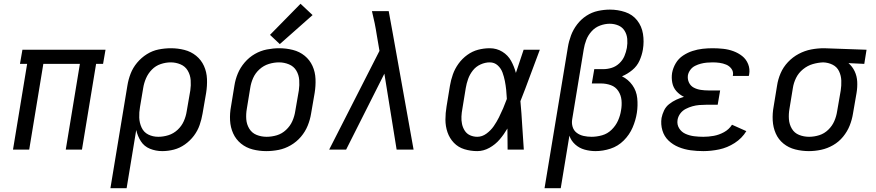

<svg xmlns="http://www.w3.org/2000/svg" viewBox="-20 -794 4648 1019"><path d="M49 0H135L210 -455H404L329 0H415L490 -455H527L540 -530H99L86 -455H124Z M566 205H652L703 -104Q710 -72 727.5 -44.5Q745 -17 776 -4.5Q807 8 841 8Q872 8 903 0Q934 -8 961.5 -27.5Q989 -47 1009 -73.5Q1029 -100 1039.5 -130.5Q1050 -161 1055 -191L1074 -301Q1080 -338 1078.5 -375Q1077 -412 1062.5 -444Q1048 -476 1021 -498Q994 -520 959 -529Q924 -538 887 -538Q855 -538 822 -531.5Q789 -525 759.5 -506.5Q730 -488 707.5 -461Q685 -434 673 -402.5Q661 -371 656 -339ZM820 -68Q791 -68 767 -80Q743 -92 731.5 -117Q720 -142 719 -170Q718 -198 723 -226L740 -327Q744 -353 755 -378.5Q766 -404 786 -424.5Q806 -445 833 -454Q860 -463 886 -463Q913 -463 938 -452.5Q963 -442 976.5 -419Q990 -396 992 -368.5Q994 -341 990 -314L971 -204Q967 -177 955.5 -151Q944 -125 922.5 -105Q901 -85 874 -76.5Q847 -68 820 -68Z M1393 8Q1426 8 1459 1.5Q1492 -5 1523 -23Q1554 -41 1577 -68Q1600 -95 1613 -127Q1626 -159 1631 -191L1650 -301Q1656 -338 1654.5 -375Q1653 -412 1638.5 -444Q1624 -476 1597 -498Q1570 -520 1534.5 -529Q1499 -538 1462 -538Q1430 -538 1396.5 -531.5Q1363 -525 1332.5 -507.5Q1302 -490 1278.5 -462.5Q1255 -435 1242 -403.5Q1229 -372 1224 -339L1206 -229Q1199 -192 1201 -155Q1203 -118 1217.5 -86Q1232 -54 1259 -32Q1286 -10 1321 -1Q1356 8 1393 8ZM1395 -68Q1367 -68 1342 -78Q1317 -88 1303 -111Q1289 -134 1287 -161.5Q1285 -189 1290 -217L1308 -327Q1312 -354 1323.5 -380Q1335 -406 1357 -426Q1379 -446 1406.5 -454.5Q1434 -463 1461 -463Q1488 -463 1513.5 -452.5Q1539 -442 1552.5 -419.5Q1566 -397 1568 -369.5Q1570 -342 1566 -314L1547 -204Q1543 -177 1531.5 -151Q1520 -125 1498 -104.5Q1476 -84 1449 -76Q1422 -68 1395 -68ZM1465 -560 1639 -714 1575 -774 1413 -609Z M1727 0H1817L2020 -403L2085 0H2175L2064 -620L2043 -735H1954Q1962 -703 1968.5 -671Q1975 -639 1980 -606L1994 -524Z M2513 8Q2546 8 2577.5 -9.5Q2609 -27 2632 -54Q2655 -81 2673 -112Q2673 -56 2674 0H2760Q2755 -64 2751.5 -128.5Q2748 -193 2742 -257Q2769 -325 2794 -393.5Q2819 -462 2845 -530H2759Q2739 -470 2718 -407Q2709 -441 2692.5 -471Q2676 -501 2646 -519.5Q2616 -538 2579 -538Q2548 -538 2517.5 -530Q2487 -522 2460 -502.5Q2433 -483 2413.5 -456Q2394 -429 2383.5 -399Q2373 -369 2368 -339L2350 -229Q2344 -194 2344 -159Q2344 -124 2355 -92Q2366 -60 2389 -36Q2412 -12 2445 -2Q2478 8 2513 8ZM2513 -68Q2493 -68 2475 -76Q2457 -84 2446.5 -100.5Q2436 -117 2432 -136Q2428 -155 2429 -175.5Q2430 -196 2434 -217L2452 -327Q2456 -351 2464.5 -375Q2473 -399 2489.5 -420Q2506 -441 2530.5 -452Q2555 -463 2579 -463Q2604 -463 2621.5 -447Q2639 -431 2647 -409Q2655 -387 2659.5 -364Q2664 -341 2666.5 -317Q2669 -293 2670 -269Q2661 -244 2650.5 -219.5Q2640 -195 2628 -171Q2616 -147 2600.5 -124.5Q2585 -102 2562 -85Q2539 -68 2513 -68Z M2870 205H2956L3002 -74Q3011 -47 3032.5 -27.5Q3054 -8 3082.5 0Q3111 8 3141 8Q3180 8 3220 -5Q3260 -18 3290.5 -48.5Q3321 -79 3337.5 -117.5Q3354 -156 3360 -195Q3366 -234 3362 -273Q3358 -312 3336 -342.5Q3314 -373 3281 -389Q3310 -401 3335.5 -422Q3361 -443 3374 -472Q3387 -501 3392 -531Q3399 -573 3392.5 -614Q3386 -655 3361.5 -686Q3337 -717 3298 -730Q3259 -743 3217 -743Q3186 -743 3153.5 -736Q3121 -729 3092.5 -710.5Q3064 -692 3043 -664.5Q3022 -637 3010.5 -606Q2999 -575 2994 -544ZM3120 -68Q3098 -68 3077.5 -72.5Q3057 -77 3041 -89Q3025 -101 3019 -121Q3013 -141 3017 -162L3078 -532Q3082 -557 3091.5 -582Q3101 -607 3120 -628Q3139 -649 3165 -658.5Q3191 -668 3216 -668Q3240 -668 3261.5 -659Q3283 -650 3295 -630.5Q3307 -611 3309 -587.5Q3311 -564 3307 -540Q3303 -518 3294 -496.5Q3285 -475 3267 -458Q3249 -441 3226.5 -434Q3204 -427 3182 -427H3134L3121 -351H3170Q3197 -351 3222 -342Q3247 -333 3261.5 -311Q3276 -289 3278.5 -262Q3281 -235 3276 -208Q3272 -181 3260 -154Q3248 -127 3226 -105.5Q3204 -84 3175.5 -76Q3147 -68 3120 -68Z M3713 8Q3754 8 3797 -1Q3840 -10 3879 -35Q3918 -60 3941 -98L3865 -132Q3849 -107 3822.5 -92.5Q3796 -78 3768 -73Q3740 -68 3713 -68Q3688 -68 3664 -71Q3640 -74 3618.5 -83.5Q3597 -93 3584.5 -113Q3572 -133 3576 -158Q3579 -176 3590.5 -191.5Q3602 -207 3619.5 -216Q3637 -225 3655 -230Q3673 -235 3691 -236.5Q3709 -238 3727 -238H3789L3802 -314H3740Q3719 -314 3699 -317Q3679 -320 3662 -329Q3645 -338 3636.5 -356Q3628 -374 3631 -395Q3634 -410 3644 -423.5Q3654 -437 3669 -444.5Q3684 -452 3699.5 -456Q3715 -460 3730.5 -461.5Q3746 -463 3762 -463Q3781 -463 3799 -460.5Q3817 -458 3834 -451Q3851 -444 3862 -429Q3873 -414 3870 -395Q3870 -393 3869 -391H3954Q3955 -395 3956 -399Q3961 -428 3950.5 -454Q3940 -480 3919 -496.5Q3898 -513 3872 -522.5Q3846 -532 3818 -535Q3790 -538 3762 -538Q3735 -538 3708.5 -535Q3682 -532 3655.5 -523.5Q3629 -515 3605 -499Q3581 -483 3566.5 -458.5Q3552 -434 3547 -407Q3543 -381 3548 -355Q3553 -329 3570 -310Q3587 -291 3610 -280Q3589 -274 3569.5 -265Q3550 -256 3532 -242Q3514 -228 3504.5 -208Q3495 -188 3491 -168Q3486 -134 3495.5 -102Q3505 -70 3528 -48Q3551 -26 3581.5 -13.5Q3612 -1 3645 3.5Q3678 8 3713 8Z M4273 8Q4305 8 4338 1Q4371 -6 4401.5 -23.5Q4432 -41 4454.5 -68.5Q4477 -96 4489.5 -127.5Q4502 -159 4507 -191L4526 -301Q4531 -331 4529.5 -360.5Q4528 -390 4516 -415.5Q4504 -441 4483 -459L4567 -455L4579 -530L4354 -538H4353Q4319 -538 4285 -531.5Q4251 -525 4219 -508Q4187 -491 4162 -464.5Q4137 -438 4123 -405.5Q4109 -373 4104 -339L4086 -229Q4079 -192 4081 -155Q4083 -118 4097 -86Q4111 -54 4138 -32Q4165 -10 4200.5 -1Q4236 8 4273 8ZM4274 -68Q4246 -68 4221 -78Q4196 -88 4182.5 -111Q4169 -134 4167 -161.5Q4165 -189 4170 -217L4188 -327Q4192 -354 4205 -380.5Q4218 -407 4242 -426.5Q4266 -446 4294 -454Q4322 -462 4349 -463Q4376 -462 4399 -450.5Q4422 -439 4433 -416Q4444 -393 4445 -366.5Q4446 -340 4442 -314L4423 -204Q4419 -177 4408 -151.5Q4397 -126 4376 -105.5Q4355 -85 4328 -76.5Q4301 -68 4274 -68Z"/></svg>

Font: Iosevka Sparkle
Style: Italic
Weight: 400
Italic angle: -9°
Designer: Belleve Invis
Foundry: Belleve Invis
Version: Version 4.5.0; ttfautohint (v1.8.3)